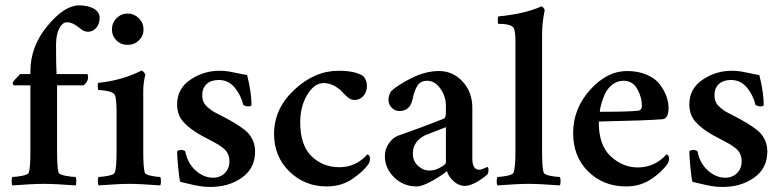

<svg xmlns="http://www.w3.org/2000/svg" viewBox="-20 -702 2979 731"><path d="M281.2 -681.6Q312.5 -681.6 335.9 -669.9Q359.4 -656.2 359.4 -634.8Q359.4 -610.4 346.2 -595.7Q333 -581.1 315.4 -581.1Q308.6 -581.1 301.8 -583.5Q294.9 -585.9 290.5 -589.4Q286.1 -592.8 279.3 -598.1Q272.5 -603.5 268.6 -605.5Q252 -617.2 235.4 -617.2Q217.8 -617.2 205.6 -593.8Q193.4 -570.3 193.4 -531.2Q193.4 -451.2 195.3 -419.9H310.5Q315.4 -419.9 315.4 -408.2Q315.4 -390.6 297.9 -377H197.3V-127Q197.3 -62.5 203.1 -44.9Q206.1 -37.1 229.5 -32.7Q252.9 -28.3 267.6 -28.3Q270.5 -23.4 270.5 -11.7Q270.5 0 267.6 3.9Q189.5 -2 146.5 -2Q105.5 -2 27.3 3.9Q24.4 0 24.4 -11.7Q24.4 -23.4 27.3 -28.3Q42 -28.3 64.5 -32.7Q86.9 -37.1 89.8 -44.9Q95.7 -62.5 95.7 -127V-377H33.2Q28.3 -377.9 28.3 -387.7Q33.2 -396.5 56.6 -419.9H95.7V-429.7Q95.7 -525.4 160.6 -603.5Q225.6 -681.6 281.2 -681.6Z M525.4 -309.6V-127Q525.4 -62.5 531.2 -44.9Q534.2 -37.1 555.2 -32.7Q576.2 -28.3 589.8 -28.3Q592.8 -23.4 592.8 -11.7Q592.8 0 589.8 3.9Q511.7 -2 473.6 -2Q433.6 -2 355.5 3.9Q352.5 0 352.5 -11.7Q352.5 -23.4 355.5 -28.3Q369.1 -28.3 391.6 -32.7Q414.1 -37.1 417 -44.9Q423.8 -62.5 423.8 -127V-275.4Q423.8 -327.1 417 -340.8Q412.1 -350.6 390.1 -355Q368.2 -359.4 354.5 -359.4Q352.5 -361.3 352.1 -373Q351.6 -384.8 354.5 -386.7Q444.3 -395.5 519.5 -433.6Q523.4 -432.6 528.3 -426.3Q533.2 -419.9 533.2 -417Q525.4 -385.7 525.4 -356.4ZM406.2 -589.8Q406.2 -615.2 423.8 -632.8Q441.4 -650.4 465.8 -650.4Q490.2 -650.4 508.3 -632.8Q526.4 -615.2 526.4 -589.8Q526.4 -565.4 508.8 -548.3Q491.2 -531.2 465.8 -531.2Q440.4 -531.2 423.3 -548.3Q406.2 -565.4 406.2 -589.8Z M816.4 -432.6Q835 -432.6 852.1 -429.7Q869.1 -426.8 888.7 -422.4Q908.2 -418 920.9 -416Q937.5 -349.6 937.5 -302.7Q937.5 -296.9 923.8 -296.9Q915 -296.9 906.2 -302.7Q897.5 -339.8 873.5 -368.7Q849.6 -397.5 812.5 -397.5Q783.2 -397.5 766.6 -381.8Q750 -366.2 750 -339.8Q750 -325.2 754.9 -314Q759.8 -302.7 771.5 -293Q783.2 -283.2 791 -278.3Q798.8 -273.4 817.4 -264.2Q835.9 -254.9 842.8 -251Q903.3 -217.8 922.9 -197.3Q951.2 -167 951.2 -125Q951.2 -61.5 901.4 -25.9Q851.6 9.8 780.3 9.8Q760.7 9.8 741.7 6.8Q722.7 3.9 697.3 -2.4Q671.9 -8.8 666 -9.8Q662.1 -24.4 658.2 -66.4Q654.3 -108.4 654.3 -125Q657.2 -130.9 669.9 -130.9Q681.6 -130.9 685.5 -125Q694.3 -80.1 725.1 -52.7Q755.9 -25.4 791 -25.4Q818.4 -25.4 835.9 -43Q853.5 -60.5 853.5 -87.9Q853.5 -103.5 847.7 -116.2Q841.8 -128.9 829.1 -138.7Q816.4 -148.4 805.2 -154.8Q793.9 -161.1 774.4 -171.4Q754.9 -181.6 744.1 -187.5Q701.2 -211.9 677.7 -238.3Q654.3 -264.6 654.3 -304.7Q654.3 -364.3 704.6 -398.4Q754.9 -432.6 816.4 -432.6Z M1377 -375Q1377 -351.6 1363.3 -336.4Q1349.6 -321.3 1330.1 -321.3Q1319.3 -321.3 1310.1 -327.1Q1300.8 -333 1288.6 -346.2Q1276.4 -359.4 1273.4 -361.3Q1244.1 -385.7 1211.9 -385.7Q1176.8 -385.7 1149.9 -341.3Q1123 -296.9 1123 -236.3Q1123 -149.4 1166 -107.4Q1209 -65.4 1272.5 -65.4Q1335 -65.4 1378.9 -114.3Q1388.7 -111.3 1388.7 -98.6Q1388.7 -87.9 1384.8 -80.1Q1365.2 -50.8 1322.8 -21.5Q1280.3 7.8 1224.6 7.8Q1139.6 7.8 1081.5 -49.3Q1023.4 -106.4 1023.4 -192.4Q1023.4 -288.1 1100.6 -360.4Q1177.7 -432.6 1269.5 -432.6Q1333 -432.6 1363.3 -412.1Q1377 -396.5 1377 -375Z M1615.2 -52.7Q1635.7 -52.7 1656.7 -64.5Q1677.7 -76.2 1677.7 -83V-217.8Q1606.4 -190.4 1599.6 -187.5Q1551.8 -164.1 1551.8 -117.2Q1551.8 -88.9 1571.3 -70.8Q1590.8 -52.7 1615.2 -52.7ZM1651.4 -431.6Q1704.1 -431.6 1741.2 -391.6Q1778.3 -351.6 1778.3 -291V-98.6Q1778.3 -55.7 1804.7 -55.7Q1813.5 -55.7 1835 -66.4Q1839.8 -65.4 1839.8 -54.7Q1839.8 -44.9 1835.9 -38.1Q1821.3 -24.4 1795.4 -9.3Q1769.5 5.9 1749 5.9Q1727.5 5.9 1707.5 -11.7Q1687.5 -29.3 1681.6 -50.8Q1669.9 -39.1 1629.4 -15.6Q1588.9 7.8 1566.4 7.8Q1515.6 7.8 1480.5 -26.9Q1445.3 -61.5 1445.3 -107.4Q1445.3 -134.8 1460.9 -156.7Q1476.6 -178.7 1496.1 -185.5Q1578.1 -213.9 1671.9 -251Q1677.7 -257.8 1677.7 -273.4V-298.8Q1677.7 -335 1656.7 -364.7Q1635.7 -394.5 1606.4 -394.5Q1582 -394.5 1569.8 -376.5Q1557.6 -358.4 1550.8 -324.2Q1541 -279.3 1501 -279.3Q1483.4 -279.3 1471.2 -292Q1459 -304.7 1459 -322.3Q1459 -337.9 1468.8 -354.5Q1493.2 -377.9 1546.9 -404.8Q1600.6 -431.6 1651.4 -431.6Z M1942.4 -544.9Q1942.4 -580.1 1936.5 -593.8Q1928.7 -611.3 1877 -611.3Q1876 -611.3 1875.5 -618.2Q1875 -625 1875.5 -631.8Q1876 -638.7 1877.9 -639.6Q1979.5 -649.4 2041 -677.7Q2044.9 -677.7 2049.3 -672.4Q2053.7 -667 2053.7 -662.1Q2043.9 -617.2 2043.9 -570.3V-127Q2043.9 -62.5 2049.8 -44.9Q2052.7 -37.1 2074.7 -32.7Q2096.7 -28.3 2111.3 -28.3Q2114.3 -23.4 2114.3 -11.7Q2114.3 0 2111.3 3.9Q2033.2 -2 1992.2 -2Q1952.1 -2 1874 3.9Q1871.1 0 1871.1 -11.7Q1871.1 -23.4 1874 -28.3Q1887.7 -28.3 1910.2 -32.7Q1932.6 -37.1 1935.5 -44.9Q1942.4 -65.4 1942.4 -127Z M2263.7 -276.4Q2373 -276.4 2406.2 -280.3Q2423.8 -280.3 2423.8 -299.8Q2423.8 -332 2406.2 -363.3Q2388.7 -394.5 2353.5 -394.5Q2329.1 -394.5 2310.1 -378.9Q2291 -363.3 2281.7 -341.3Q2272.5 -319.3 2268.1 -301.8Q2263.7 -284.2 2263.7 -276.4ZM2259.8 -239.3Q2258.8 -150.4 2304.7 -107.4Q2350.6 -64.5 2408.2 -64.5Q2472.7 -64.5 2517.6 -114.3Q2527.3 -111.3 2527.3 -98.6Q2527.3 -89.8 2522.5 -80.1Q2502.9 -49.8 2460.9 -21Q2418.9 7.8 2363.3 7.8Q2277.3 7.8 2219.7 -48.8Q2162.1 -105.5 2162.1 -195.3Q2162.1 -288.1 2226.6 -359.9Q2291 -431.6 2367.2 -431.6Q2410.2 -431.6 2443.4 -417Q2476.6 -402.3 2493.2 -379.4Q2509.8 -356.4 2517.6 -334.5Q2525.4 -312.5 2525.4 -292Q2525.4 -249 2501 -248Q2445.3 -243.2 2259.8 -239.3Z M2766.6 -432.6Q2785.2 -432.6 2802.2 -429.7Q2819.3 -426.8 2838.9 -422.4Q2858.4 -418 2871.1 -416Q2887.7 -349.6 2887.7 -302.7Q2887.7 -296.9 2874 -296.9Q2865.2 -296.9 2856.4 -302.7Q2847.7 -339.8 2823.7 -368.7Q2799.8 -397.5 2762.7 -397.5Q2733.4 -397.5 2716.8 -381.8Q2700.2 -366.2 2700.2 -339.8Q2700.2 -325.2 2705.1 -314Q2710 -302.7 2721.7 -293Q2733.4 -283.2 2741.2 -278.3Q2749 -273.4 2767.6 -264.2Q2786.1 -254.9 2793 -251Q2853.5 -217.8 2873 -197.3Q2901.4 -167 2901.4 -125Q2901.4 -61.5 2851.6 -25.9Q2801.8 9.8 2730.5 9.8Q2710.9 9.8 2691.9 6.8Q2672.9 3.9 2647.5 -2.4Q2622.1 -8.8 2616.2 -9.8Q2612.3 -24.4 2608.4 -66.4Q2604.5 -108.4 2604.5 -125Q2607.4 -130.9 2620.1 -130.9Q2631.8 -130.9 2635.7 -125Q2644.5 -80.1 2675.3 -52.7Q2706.1 -25.4 2741.2 -25.4Q2768.6 -25.4 2786.1 -43Q2803.7 -60.5 2803.7 -87.9Q2803.7 -103.5 2797.9 -116.2Q2792 -128.9 2779.3 -138.7Q2766.6 -148.4 2755.4 -154.8Q2744.1 -161.1 2724.6 -171.4Q2705.1 -181.6 2694.3 -187.5Q2651.4 -211.9 2627.9 -238.3Q2604.5 -264.6 2604.5 -304.7Q2604.5 -364.3 2654.8 -398.4Q2705.1 -432.6 2766.6 -432.6Z"/></svg>

Font: Crimson
Style: Semibold
Weight: 600
Version: Version 0.8